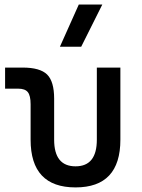

<svg xmlns="http://www.w3.org/2000/svg" viewBox="-20 -815 626 845"><path d="M312.5 9.8Q114.7 9.8 114.7 -200.2V-356.4Q114.7 -394 102.5 -409.4Q90.3 -424.8 60.1 -424.8H2.4V-517.6H79.6Q156.2 -517.6 187.3 -487.1Q218.3 -456.5 218.3 -380.9V-200.2Q218.3 -83 312.5 -83Q406.2 -83 406.2 -200.2V-517.6H509.8V-200.2Q509.8 9.8 312.5 9.8ZM243.7 -609.4 326.7 -794.9H430.2L337.4 -609.4Z"/></svg>

Font: CaskaydiaCove NFP
Style: Regular
Weight: 400
Designer: Aaron Bell
Foundry: Saja Typeworks
Version: Version 2111.001; VTT 6.35;Nerd Fonts 3.1.1